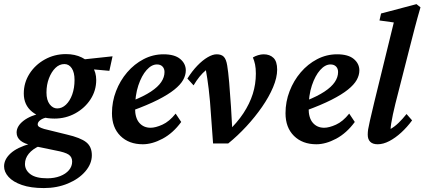

<svg xmlns="http://www.w3.org/2000/svg" viewBox="-61 -700 2083 942"><path d="M154.3 222.7Q89.8 222.7 46.4 207.5Q2.9 192.4 -19 168Q-41 143.6 -41 116.2Q-41 82 -9.3 52.7Q22.5 23.4 87.9 4.9L133.8 15.6Q98.6 31.2 80.1 54.2Q61.5 77.1 61.5 104.5Q61.5 134.8 88.4 154.8Q115.2 174.8 170.9 174.8Q206.1 174.8 233.9 164.1Q261.7 153.3 277.3 134.8Q293 116.2 293 92.8Q293 70.3 275.9 58.6Q258.8 46.9 210.9 38.1L107.4 16.6L97.7 12.7Q60.5 6.8 40.5 -9.3Q20.5 -25.4 20.5 -49.8Q20.5 -81.1 54.2 -107.4Q87.9 -133.8 152.3 -147.5L170.9 -124Q151.4 -121.1 137.7 -111.3Q124 -101.6 124 -89.8Q124 -82 131.8 -77.1Q139.6 -72.3 155.3 -67.4L266.6 -40Q334 -24.4 361.8 -2.4Q389.6 19.5 389.6 61.5Q389.6 103.5 357.9 140.6Q326.2 177.7 272.5 200.2Q218.8 222.7 154.3 222.7ZM206.1 -118.2Q137.7 -118.2 96.7 -151.4Q55.7 -184.6 55.7 -241.2Q55.7 -293.9 83.5 -337.9Q111.3 -381.8 158.7 -408.2Q206.1 -434.6 262.7 -434.6Q306.6 -434.6 340.3 -418Q374 -401.4 392.6 -373Q411.1 -344.7 411.1 -307.6Q411.1 -255.9 383.3 -212.9Q355.5 -169.9 308.6 -144Q261.7 -118.2 206.1 -118.2ZM219.7 -168Q243.2 -168 262.7 -186.5Q282.2 -205.1 293.5 -236.8Q304.7 -268.6 304.7 -307.6Q304.7 -344.7 291 -365.2Q277.3 -385.7 254.9 -385.7Q230.5 -385.7 210.9 -366.7Q191.4 -347.7 179.2 -315.9Q167 -284.2 167 -246.1Q167 -209 182.6 -188.5Q198.2 -168 219.7 -168ZM475.6 -352.5 356.4 -363.3 327.1 -406.2 491.2 -423.8Z M639.6 7.8Q571.3 7.8 529.8 -33.2Q488.3 -74.2 488.3 -144.5Q488.3 -201.2 508.3 -252.9Q528.3 -304.7 563 -345.2Q597.7 -385.7 643.6 -409.7Q689.5 -433.6 741.2 -433.6Q795.9 -433.6 823.2 -410.6Q850.6 -387.7 850.6 -354.5Q850.6 -331.1 837.4 -307.6Q824.2 -284.2 794.4 -260.3Q764.6 -236.3 713.9 -210.4Q663.1 -184.6 587.9 -157.2V-205.1Q644.5 -227.5 679.2 -250.5Q713.9 -273.4 730 -297.4Q746.1 -321.3 746.1 -346.7Q746.1 -363.3 736.3 -373.5Q726.6 -383.8 709 -383.8Q682.6 -383.8 658.2 -356.4Q633.8 -329.1 617.7 -280.8Q601.6 -232.4 601.6 -168.9Q601.6 -121.1 622.6 -97.2Q643.6 -73.2 677.7 -73.2Q702.1 -73.2 735.8 -88.4Q769.5 -103.5 800.8 -142.6L828.1 -101.6Q788.1 -46.9 736.8 -19.5Q685.5 7.8 639.6 7.8Z M984.4 3.9 974.6 -129.9Q969.7 -209 962.9 -263.7Q956.1 -318.4 949.2 -355.5Q917 -329.1 888.7 -281.2L858.4 -314.5Q881.8 -351.6 907.2 -377.9Q932.6 -404.3 957.5 -418.9Q982.4 -433.6 1002 -433.6Q1025.4 -433.6 1037.1 -421.4Q1048.8 -409.2 1053.7 -378.9Q1058.6 -350.6 1063.5 -294.4Q1068.4 -238.3 1072.3 -175.8L1079.1 -56.6L1054.7 -52.7Q1102.5 -97.7 1133.3 -144.5Q1164.1 -191.4 1179.2 -239.3Q1194.3 -287.1 1194.3 -338.9Q1194.3 -365.2 1190.4 -383.8Q1186.5 -402.3 1179.7 -418Q1190.4 -424.8 1205.1 -429.2Q1219.7 -433.6 1232.4 -433.6Q1262.7 -433.6 1280.8 -416Q1298.8 -398.4 1298.8 -358.4Q1298.8 -319.3 1278.8 -272Q1258.8 -224.6 1224.6 -175.3Q1190.4 -126 1147.5 -79.6Q1104.5 -33.2 1058.6 3.9Z M1491.2 7.8Q1422.9 7.8 1381.3 -33.2Q1339.8 -74.2 1339.8 -144.5Q1339.8 -201.2 1359.9 -252.9Q1379.9 -304.7 1414.6 -345.2Q1449.2 -385.7 1495.1 -409.7Q1541 -433.6 1592.8 -433.6Q1647.5 -433.6 1674.8 -410.6Q1702.1 -387.7 1702.1 -354.5Q1702.1 -331.1 1689 -307.6Q1675.8 -284.2 1646 -260.3Q1616.2 -236.3 1565.4 -210.4Q1514.6 -184.6 1439.5 -157.2V-205.1Q1496.1 -227.5 1530.8 -250.5Q1565.4 -273.4 1581.5 -297.4Q1597.7 -321.3 1597.7 -346.7Q1597.7 -363.3 1587.9 -373.5Q1578.1 -383.8 1560.5 -383.8Q1534.2 -383.8 1509.8 -356.4Q1485.4 -329.1 1469.2 -280.8Q1453.1 -232.4 1453.1 -168.9Q1453.1 -121.1 1474.1 -97.2Q1495.1 -73.2 1529.3 -73.2Q1553.7 -73.2 1587.4 -88.4Q1621.1 -103.5 1652.3 -142.6L1679.7 -101.6Q1639.6 -46.9 1588.4 -19.5Q1537.1 7.8 1491.2 7.8Z M1792 7.8Q1767.6 7.8 1755.4 -4.4Q1743.2 -16.6 1743.2 -39.1Q1743.2 -51.8 1745.1 -64.9Q1747.1 -78.1 1753.9 -107.9Q1760.7 -137.7 1775.4 -199.2L1871.1 -589.8L1800.8 -599.6L1808.6 -633.8L1982.4 -679.7L2002 -664.1Q1986.3 -610.4 1974.1 -563.5Q1961.9 -516.6 1950.2 -470.7L1878.9 -191.4Q1872.1 -164.1 1866.7 -138.7Q1861.3 -113.3 1858.4 -94.7Q1855.5 -76.2 1855.5 -67.4Q1876 -79.1 1895 -97.7Q1914.1 -116.2 1933.6 -140.6L1960.9 -109.4Q1936.5 -76.2 1907.7 -49.8Q1878.9 -23.4 1849.1 -7.8Q1819.3 7.8 1792 7.8Z"/></svg>

Font: Crimson Pro ExtraLight SemiBold
Style: Italic
Weight: 600
Italic angle: -12°
Version: Version 1.002